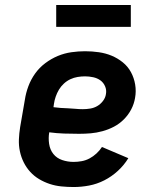

<svg xmlns="http://www.w3.org/2000/svg" viewBox="-20 -744 640 772"><path d="M276 8Q251 8 226.5 5.5Q202 3 179.5 -4.5Q157 -12 137 -24Q117 -36 101.5 -53Q86 -70 75.5 -91Q65 -112 60 -135.5Q55 -159 56 -183.5Q57 -208 61 -233L80 -343Q84 -370 94 -397Q104 -424 121 -448Q138 -472 162 -490Q186 -508 212.5 -519Q239 -530 267 -534Q295 -538 322 -538Q350 -538 377.5 -534Q405 -530 429 -520Q453 -510 473.5 -493.5Q494 -477 506.5 -454Q519 -431 523.5 -404Q528 -377 523 -350Q519 -326 507.5 -304Q496 -282 478 -264Q460 -246 438 -234.5Q416 -223 392 -216.5Q368 -210 345 -208Q322 -206 298 -206Q268 -206 238 -207Q208 -208 178 -212Q174 -189 177.5 -165.5Q181 -142 194.5 -125Q208 -108 230 -100.5Q252 -93 276 -93Q292 -93 308.5 -96Q325 -99 340 -107Q355 -115 368 -127Q381 -139 390 -153L496 -108Q479 -80 454 -57Q429 -34 399.5 -19Q370 -4 338.5 2Q307 8 276 8ZM313 -305Q328 -305 343 -307.5Q358 -310 371 -317.5Q384 -325 394 -338Q404 -351 406 -366Q409 -382 402.5 -397Q396 -412 383.5 -421Q371 -430 354.5 -433.5Q338 -437 322 -437Q307 -437 292 -434.5Q277 -432 263 -425.5Q249 -419 237 -408Q225 -397 217 -383.5Q209 -370 204 -355.5Q199 -341 197 -327L195 -313Q209 -311 224 -310Q239 -309 254 -308.5Q269 -308 283.5 -306.5Q298 -305 313 -305ZM206 -636V-724H506V-636Z"/></svg>

Font: Iosevka Curly Slab Extended
Style: Bold Italic
Weight: 700
Width: 7
Italic angle: -9°
Monospace: yes
Designer: Belleve Invis
Foundry: Belleve Invis
Version: Version 11.0.0; ttfautohint (v1.8.3)